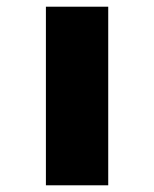

<svg xmlns="http://www.w3.org/2000/svg" viewBox="-20 -553 460 573"><path d="M117 0V-533H303V0Z"/></svg>

Font: Lexend Exa ExtraBold
Style: Regular
Weight: 800
Designer: Bonnie Shaver-Troup, Thomas Jockin
Foundry: Lexend
Version: Version 1.007